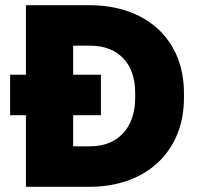

<svg xmlns="http://www.w3.org/2000/svg" viewBox="-20 -720 764 740"><path d="M80 0H324C546 0 689 -138 689 -342V-362C689 -566 546 -700 324 -700H80V-432H19V-276H80ZM262 -156V-276H369V-432H262V-544H327C437 -544 501 -474 501 -363V-343C501 -229 436 -156 327 -156Z"/></svg>

Font: Fixel Text ExtraBold
Style: Regular
Weight: 800
Width: 4
Designer: AlfaBravo + MacPaw
Foundry: Kyrylo Tkachov, Marchela Mozhyna, Serhii Makarenko, Maria Weinstein, Zakhar Kryvoshyya
Version: Version 1.211